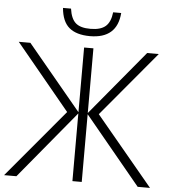

<svg xmlns="http://www.w3.org/2000/svg" viewBox="-60 -968 900 1022"><g transform="rotate(5 390.0 -457.0)"><path d="M365.2 -713.9H415V-368.2L702.1 -713.9H764.2L474.1 -367.2L779.8 0H713.9L415 -361.8V0H365.2V-361.8L65.9 0H0L305.2 -363.8L16.1 -713.9H78.1L365.2 -368.2ZM390.1 -776.9Q317.4 -777.3 279.3 -809.6Q241.2 -841.8 234.9 -914.1H277.8Q285.2 -860.4 311 -837.9Q336.9 -815.4 390.6 -815.9Q444.3 -815.9 470.7 -838.9Q497.1 -861.8 502.9 -914.1H545.9Q535.6 -776.9 390.1 -776.9Z"/></g></svg>

Font: OpenSans-Light
Style: Regular
Weight: 300
Foundry: Ascender Corporation
Version: Version 1.10